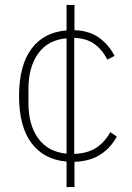

<svg xmlns="http://www.w3.org/2000/svg" viewBox="-20 -642 532 776"><path d="M249 114V11Q157 3 107 -64Q57 -131 57 -254Q57 -377 107 -444.5Q157 -512 249 -519V-622H281V-520Q341 -518 380.5 -489.5Q420 -461 443 -416L414 -401Q392 -443 360.5 -465Q329 -487 280 -489V-20Q334 -22 368.5 -44.5Q403 -67 426 -108L452 -90Q428 -45 386 -17.5Q344 10 281 12V114ZM95 -225Q95 -137 134.5 -82.5Q174 -28 249 -21V-487Q174 -481 134.5 -426Q95 -371 95 -283Z"/></svg>

Font: IBM Plex Sans KR ExtraLight
Style: Regular
Weight: 200
Designer: Mike Abbink; Paul van der Laan; Pieter van Rosmalen; Wujin Sim; Chorong Kim; Dohee Lee;
Foundry: Sandoll Inc.
Version: Version 1.001